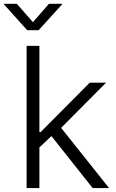

<svg xmlns="http://www.w3.org/2000/svg" viewBox="-57 -962 593 982"><path d="M138.7 -202.6V-286.6H150.9L401.9 -539.1H485.4L236.8 -289.1L229.5 -288.1ZM79.1 0V-727.5H144.5V0ZM417 0 197.8 -276.4 244.6 -321.8 501 0ZM29.3 -942.4 111.3 -848.6 193.4 -942.4H260.3V-939.5L140.6 -807.6H82L-36.6 -939.5V-942.4Z"/></svg>

Font: Inter 18pt Light
Style: Regular
Weight: 300
Designer: Rasmus Andersson
Foundry: rsms
Version: Version 4.001;git-66647c0bb